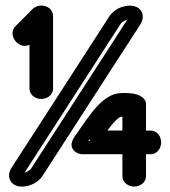

<svg xmlns="http://www.w3.org/2000/svg" viewBox="-20 -664 628 709"><path d="M500 -576.7C510.8 -594.1 511.2 -622 488.8 -635.7C479.8 -641.1 469.8 -643 459.9 -643C430.1 -643 401.4 -629.6 383.2 -602.8C381.7 -600.6 20.9 -41.6 20.9 -41.6C9.2 -23.3 10 5.4 33.4 18.4C42 23.3 51.4 25 60.9 25C90.6 25 121.6 9.5 137 -14.4ZM450.1 -591.5 95 -41.6C92.5 -37.6 81.8 -29.6 70.7 -26.5C123.6 -108.4 416.7 -562.6 425.4 -575.9C426 -576.7 425.2 -575.6 425.8 -576.4C428.3 -580.4 439 -588.4 450.1 -591.5ZM469.1 -268.2V-156.7C469.1 -150.8 473.2 -140.4 475.9 -137.8C472.1 -141.8 461.3 -144.6 457 -144.6C441.2 -144.6 428.9 -144.6 426.7 -144.6C425.7 -144.6 427.1 -144.6 426.1 -144.6C385.4 -144.6 362.8 -144.3 306.3 -144.4C360.2 -222.9 401.8 -269 427.2 -270.1C449 -271.1 462.8 -269.5 469.1 -268.2ZM519.1 -277.5C520.5 -300.5 497.2 -318 454.8 -320.1C446.2 -320.6 436.4 -320.6 425 -320.1C360.8 -317.2 313.8 -243.8 264.2 -171.5C261.4 -167.4 223.4 -127.1 260.2 -102.1C265.9 -98.2 271.5 -96.4 277.1 -95.1C278.5 -94.8 280.7 -94.5 282.5 -94.5C357.8 -94.2 379.5 -94.6 425.7 -94.6C426.5 -94.6 428.3 -94.6 432 -94.6C432 -48.6 432.1 -14 432.1 -14C432.1 12.8 456.8 25 475.6 25C494.3 25 519.1 12.9 519.1 -14V-94.6C529.7 -94.6 536.1 -94.6 536.1 -94.6C562.9 -94.6 575.1 -119.3 575.1 -138.1C575.1 -156.8 563 -181.7 536.1 -181.7H519.1ZM457 -283C449.2 -283 439.1 -282.9 425.8 -282.7C386.4 -282.2 360 -247.4 313.4 -179.5C311.4 -176.5 308.6 -172 308.1 -164.7C304.3 -113.5 385.5 -132 426.2 -132C426.2 -132 429.3 -132 457 -132C470.6 -132 482 -143.4 482 -157C482 -197 482 -236 482 -258C482 -273.1 467.8 -283 457 -283ZM432 -232.8C432 -218.3 432 -202.6 432 -182C427.1 -182 426.1 -182 426.1 -182C406 -182 389.5 -181.9 376.4 -181.9C410.3 -227.9 424.5 -232.7 426.5 -232.7C428.4 -232.7 429.4 -232.7 432 -232.8ZM126 -585.2C128.2 -587.4 125.5 -584.8 126 -585.2ZM88.9 -498.5C88.9 -424.1 88.9 -337.5 88.9 -337.5C88.9 -310.7 113.6 -298.5 132.4 -298.5C151.1 -298.5 176 -310.6 176 -337.5V-604.8C175.2 -630.4 154.7 -642.6 132.6 -643.5C108.7 -644.1 93.7 -623.8 92.3 -622.2C90.7 -620.6 37.1 -567 37.1 -567C18.2 -548.1 27 -522 40.3 -508.7C51.9 -497 69.7 -489.8 88.9 -498.5Z"/></svg>

Font: Hi.
Style: Regular
Weight: 400
Designer: Mew Too, Robert Jablonski
Foundry: Cannot Into Space Fonts
Version: Version 1.996